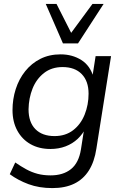

<svg xmlns="http://www.w3.org/2000/svg" viewBox="-20 -773 626 982"><path d="M248 189Q180 189 126 169Q72 149 30 118L58 58Q87 78 114.5 93Q142 108 172 116Q202 124 239 124Q303 124 343 92Q383 60 394 -9L412 -124L421 -123Q404 -88 377.5 -63Q351 -38 315.5 -24.5Q280 -11 238 -11Q180 -11 136.5 -35.5Q93 -60 68.5 -105Q44 -150 44 -210Q44 -266 60.5 -317.5Q77 -369 109 -409Q141 -449 186.5 -472Q232 -495 290 -495Q350 -495 396 -466Q442 -437 459 -376L452 -377L469 -486H548L473 -13Q463 54 434.5 99Q406 144 359.5 166.5Q313 189 248 189ZM259 -77Q315 -77 354 -107Q393 -137 413 -187Q433 -237 433 -294Q433 -358 398 -394Q363 -430 300 -430Q244 -430 205 -399.5Q166 -369 146.5 -320Q127 -271 126 -214Q126 -148 161 -112.5Q196 -77 259 -77ZM302 -551 214 -753H269L344 -605L453 -753H510L379 -551Z"/></svg>

Font: Nunito Sans 12pt
Style: Italic
Weight: 400
Italic angle: -9°
Designer: Vernon Adams
Foundry: Vernon Adams
Version: Version 3.101;gftools[0.9.27]